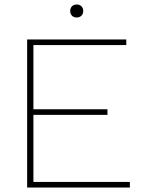

<svg xmlns="http://www.w3.org/2000/svg" viewBox="-20 -836 633 856"><path d="M101 0V-660H543V-635H129V-349H459V-324H129V-25H559V0ZM322 -816Q335 -816 343 -808Q351 -800 351 -787Q351 -774 343 -766Q335 -758 322 -758Q309 -758 301 -766Q293 -774 293 -787Q293 -800 301 -808Q309 -816 322 -816Z"/></svg>

Font: Work Sans ExtraLight
Style: Regular
Weight: 200
Designer: Wei Huang
Foundry: Wei Huang
Version: Version 2.010; ttfautohint (v1.8.3)